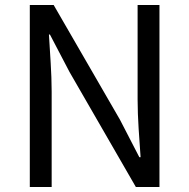

<svg xmlns="http://www.w3.org/2000/svg" viewBox="-20 -753 762 773"><path d="M100 0H188V-385C188 -462 181 -540 177 -614H181L260 -463L527 0H622V-733H534V-352C534 -276 541 -194 546 -120H541L463 -271L196 -733H100Z"/></svg>

Font: Noto Sans CJK JP Regular
Style: Regular
Weight: 400
Designer: Ryoko NISHIZUKA (kana & ideographs); Paul D. Hunt (Latin, Greek & Cyrillic); Wenlong ZHANG (bopomofo); Sandoll Communica
Foundry: Adobe Systems Incorporated
Version: Version 1.001;PS 1.001;hotconv 1.0.78;makeotf.lib2.5.61930